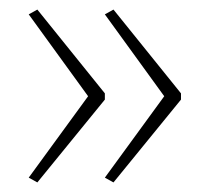

<svg xmlns="http://www.w3.org/2000/svg" viewBox="-20 -479 437 401"><path d="M358 -271V-284L217 -459L199 -449L323 -278L199 -108L217 -98ZM199 -271V-284L58 -459L40 -449L164 -278L40 -108L58 -98Z"/></svg>

Font: Noto Sans Gurmukhi UI ExtraCondensed Thin
Style: Regular
Weight: 100
Width: 2
Designer: Jelle Bosma - Monotype Design Team
Foundry: Monotype Imaging Inc.
Version: Version 2.004